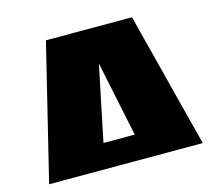

<svg xmlns="http://www.w3.org/2000/svg" viewBox="-86 -679 882 785"><g transform="rotate(-15 354.5 -286.0)"><path d="M680.2 0H29.8L169.4 -571.8H533.7ZM288.1 -105.5H420.4L354 -424.3Z"/></g></svg>

Font: Holtwood One SC
Style: Regular
Weight: 400
Version: Version 1.000